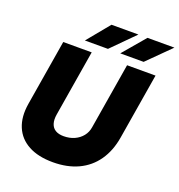

<svg xmlns="http://www.w3.org/2000/svg" viewBox="-158 -1031 1091 1173"><g transform="rotate(20 387.5 -444.0)"><path d="M316 12Q220 12 156.5 -22.5Q93 -57 66.5 -120.5Q40 -184 54 -271H239Q233 -235 241 -210Q249 -185 270 -172.5Q291 -160 323 -160Q362 -160 393 -174Q424 -188 444 -213Q464 -238 469 -271H654Q639 -181 594.5 -117.5Q550 -54 479.5 -21Q409 12 316 12ZM54 -271 125 -700H310L239 -271ZM469 -271 540 -700H725L654 -271ZM476 -754 600 -900H775L628 -754ZM246 -754 366 -900H541L396 -754Z"/></g></svg>

Font: Figtree Light Black
Style: Italic
Weight: 900
Italic angle: -9.5°
Version: Version 2.000